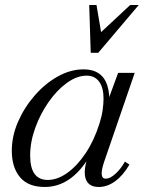

<svg xmlns="http://www.w3.org/2000/svg" viewBox="-20 -730 576 764"><path d="M158 14Q92 14 59.5 -25Q27 -64 27 -130Q27 -189 52 -246Q77 -303 118.5 -350.5Q160 -398 210.5 -426Q261 -454 312 -454Q366 -454 391.5 -420.5Q417 -387 415 -319L405 -317L450 -440H516L394 -85Q372 -19 401 -19Q418 -19 439.5 -38.5Q461 -58 477 -87L495 -75Q470 -32 438.5 -9Q407 14 373 14Q331 14 320.5 -20Q310 -54 333 -116L335 -105Q298 -45 254 -15.5Q210 14 158 14ZM170 -14Q209 -14 248.5 -42.5Q288 -71 321.5 -121.5Q355 -172 376 -239Q385 -267 388.5 -292.5Q392 -318 392 -338Q392 -381 374.5 -405Q357 -429 325 -429Q286 -429 246 -400Q206 -371 173 -323.5Q140 -276 120 -220.5Q100 -165 100 -111Q100 -14 170 -14ZM341 -520 335 -710H364L389 -562L353 -575L498 -710H532L371 -520Z"/></svg>

Font: Baskervville
Style: Italic
Weight: 400
Italic angle: -18°
Designer: ANRT
Foundry: ANRT
Version: Version 1.100